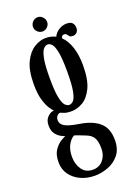

<svg xmlns="http://www.w3.org/2000/svg" viewBox="-168 -711 710 1021"><g transform="rotate(-20 187.5 -200.0)"><path d="M185 249Q140.5 249 104.5 232.5Q68.5 216 47 186.2Q25.5 156.5 25.5 116Q25.5 73 42.8 48Q60 23 79.8 11.2Q99.5 -0.5 106.5 -3.5Q101 -4.5 85.5 -12.2Q70 -20 56.2 -37.5Q42.5 -55 42.5 -85.5Q42.5 -114 57.5 -130.5Q72.5 -147 87 -150Q93.5 -151.5 96.5 -151.5Q90.5 -156 77.8 -174.8Q65 -193.5 54.2 -228.8Q43.5 -264 43.5 -318Q43.5 -397 66 -443Q88.5 -489 121.5 -509Q154.5 -529 186 -529Q217 -529 242.5 -516Q253 -538 274 -550.5Q295 -563 317 -563Q340.5 -563 350 -552Q359.5 -541 359.5 -524Q359.5 -508 350.5 -498.8Q341.5 -489.5 327.5 -489.5Q314.5 -489.5 309 -495.5Q303.5 -501.5 299.2 -507.5Q295 -513.5 285.5 -513.5Q271 -513.5 269 -497Q296 -471 310.2 -427Q324.5 -383 324.5 -325.5Q324.5 -244.5 302.8 -198.8Q281 -153 248.5 -134.2Q216 -115.5 184 -115.5Q158.5 -115.5 143.5 -121.2Q128.5 -127 125.5 -128.5Q123.5 -129 123 -129Q114.5 -129 106 -120Q97.5 -111 97.5 -96Q97.5 -74.5 119 -61Q140.5 -47.5 200.5 -38Q272.5 -26.5 310.2 7Q348 40.5 348 106Q348 158.5 322 190Q296 221.5 258.2 235.2Q220.5 249 185 249ZM184 -151.5Q197.5 -151.5 208.8 -164Q220 -176.5 227 -213.2Q234 -250 234 -323.5Q234 -394 227 -430.5Q220 -467 209 -480Q198 -493 185 -493Q172 -493 160.5 -479.8Q149 -466.5 141.8 -429.8Q134.5 -393 134.5 -321Q134.5 -248.5 141.8 -212.2Q149 -176 160.5 -163.8Q172 -151.5 184 -151.5ZM185 215.5Q221 215.5 243 189.2Q265 163 265 125.5Q265 83.5 252.8 62.8Q240.5 42 208.5 30.5Q193.5 24 176.5 18Q159.5 12 152 9.5Q131.5 20.5 117 47.2Q102.5 74 102.5 113Q102.5 155 123.5 185.2Q144.5 215.5 185 215.5ZM184.5 -567Q168 -567 156 -578.8Q144 -590.5 144 -606.5Q144 -623 156 -635.2Q168 -647.5 184.5 -647.5Q200 -647.5 212 -635.2Q224 -623 224 -606.5Q224 -590.5 212 -578.8Q200 -567 184.5 -567Z"/></g></svg>

Font: Imbue 10pt Medium
Style: Regular
Weight: 500
Designer: Tyler Finck
Foundry: Etcetera Type Company
Version: Version 1.102; ttfautohint (v1.8.3)